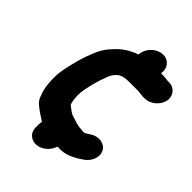

<svg xmlns="http://www.w3.org/2000/svg" viewBox="-328 -1005 1491 1491"><g transform="rotate(45 417.5 -259.5)"><path d="M689.4 -513H698.4C759 -513 820.6 -564.1 832.7 -624.5C844.7 -684.9 803.5 -736 742.9 -736H730.9C707.6 -738.7 678.5 -742 649.1 -742L649.5 -744C661.6 -804.5 620.8 -856 560.4 -856C500 -856 438.6 -804.5 426.5 -744L421.7 -720C404.2 -715.3 387.5 -707.1 371.5 -699C314.9 -673.3 270.9 -631.9 230.6 -584C204.3 -553.7 185.1 -519.2 168.2 -477C137.2 -403.4 113.7 -319.3 96.3 -232C88.4 -192.4 86 -167.5 85.6 -133C86.4 -87.9 87.7 -47.3 97 -10C101.2 12.1 110.4 29.7 116.2 49C124.2 71.5 137.7 90.9 156 105C190.5 133 221.7 153.7 262.3 179C261.7 181.7 261.5 184.3 261.7 187C258.5 203 257.5 219.3 258.9 236L258.9 251C260.4 280.3 272.6 303.2 295.7 319.5C363.2 367.3 463.2 307.7 483.1 230H505.1C535.1 231.6 566.3 225.6 589.7 217C626 203.6 656.8 186.6 688.1 165L698.5 158C750.3 125 780.8 54.4 752 2.5C727.3 -42.1 660.3 -58.4 600 -20L589.6 -13C579.4 -6.4 567.4 2.2 554.6 7H537.6C529.2 5.7 520.4 4.7 511.2 4C490.9 4 477.8 -1.3 460 -5L435.6 -13C420.7 -16.6 403.6 -22.3 390.4 -27L370.8 -39C356.6 -49.1 342.7 -60.6 328.2 -71C325.4 -78.6 321.3 -85.2 320 -95C311.9 -135 308.8 -179.1 319.5 -233C333.2 -301.6 352.9 -372.1 377 -431C388.3 -459.2 402.4 -477.1 422.6 -494C444.6 -512.3 481.7 -519 517.6 -519H625.6C647.8 -516.7 664.9 -513 689.4 -513Z"/></g></svg>

Font: Smoothie
Style: BlkIt
Weight: 900
Foundry: Cannot Into Space Fonts
Version: Version 0.8